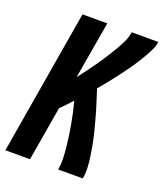

<svg xmlns="http://www.w3.org/2000/svg" viewBox="-136 -826 781 916"><g transform="rotate(20 254.5 -367.5)"><path d="M0 0 124 -735H250L200 -444Q218 -467 235 -490Q252 -513 268.5 -536.5Q285 -560 300.5 -584Q316 -608 330.5 -632.5Q345 -657 357.5 -682.5Q370 -708 374 -735H509Q506 -713 496 -692.5Q486 -672 474.5 -652Q463 -632 450.5 -612.5Q438 -593 424.5 -574Q411 -555 397 -536.5Q383 -518 369 -499.5Q355 -481 340 -463Q325 -445 310 -427Q318 -401 326.5 -375.5Q335 -350 342.5 -324Q350 -298 357 -272Q364 -246 370.5 -219.5Q377 -193 382 -166Q387 -139 391 -112Q395 -85 396.5 -56.5Q398 -28 393 0H268Q273 -29 272 -58Q271 -87 268 -115Q265 -143 261 -171Q257 -199 252 -226.5Q247 -254 241 -281Q235 -308 228 -335Q215 -320 200.5 -305Q186 -290 172 -276L125 0Z"/></g></svg>

Font: iosevka_custom_sans_ss08 XBd
Style: Italic
Weight: 800
Italic angle: -10°
Designer: Belleve Invis
Foundry: Belleve Invis
Version: Version 10.3.0; ttfautohint (v1.8.3)